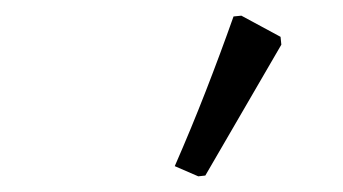

<svg xmlns="http://www.w3.org/2000/svg" viewBox="-20 -730 438 245"><path d="M339 -673 242 -506 233 -505 203 -518Q224 -566 242.5 -613.5Q261 -661 278 -709L288 -710L338 -683Z"/></svg>

Font: Alegreya
Style: Italic
Weight: 400
Italic angle: -7°
Designer: Juan Pablo del Peral
Foundry: Huerta Tipografica
Version: Version 2.009